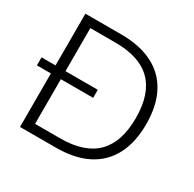

<svg xmlns="http://www.w3.org/2000/svg" viewBox="-154 -870 1048 1035"><g transform="rotate(30 370.0 -352.5)"><path d="M93 0V-705H316Q432 -705 512 -664.5Q592 -624 633.5 -545.5Q675 -467 675 -353Q675 -239 633.5 -160Q592 -81 512 -40.5Q432 0 316 0ZM155 -55H311Q462 -55 536 -129.5Q610 -204 610 -353Q610 -503 536 -577Q462 -651 311 -651H155ZM6 -333V-383H356V-333Z"/></g></svg>

Font: Mulish ExtraLight Light
Style: Regular
Weight: 300
Version: Version 3.603